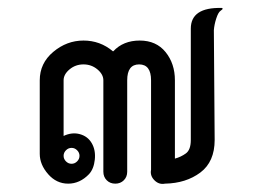

<svg xmlns="http://www.w3.org/2000/svg" viewBox="-20 -462 640 483"><path d="M174 -84Q168 -90 160 -90Q152 -90 146 -84Q140 -78 140 -70Q140 -62 146 -56Q152 -50 160 -50Q168 -50 174 -56Q180 -62 180 -70Q180 -78 174 -84ZM300 -260V-30Q300 -17 291.5 -8.5Q283 0 270 0Q257 0 248.5 -8.5Q240 -17 240 -30V-260Q240 -275 225 -287.5Q210 -300 190 -300Q170 -300 155 -287.5Q140 -275 140 -260V-120Q161 -130 181 -124.5Q201 -119 211 -101.5Q221 -84 218.5 -60.5Q216 -37 204 -24Q181 0 151.5 0Q122 0 101 -24Q80 -48 80 -75V-260Q80 -303 114 -331.5Q148 -360 190 -360Q232 -360 264 -333H265Q290 -360 331.5 -360Q373 -360 396.5 -331Q420 -302 420 -260V-63Q435 -67 447.5 -76Q460 -85 460 -110V-390Q460 -444 538 -442Q539 -442 540 -440.5Q541 -439 535 -435Q529 -431 524 -415.5Q519 -400 518 -386L520 -110Q520 -55 484 -28Q448 -1 395 0Q380 3 368.5 -8.5Q357 -20 360 -35V-260Q360 -300 330 -300Q300 -300 300 -260Z"/></svg>

Font: SOV_Station
Style: Book
Weight: 400
Version: Version 1.00